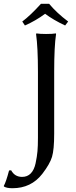

<svg xmlns="http://www.w3.org/2000/svg" viewBox="-61 -825 401 1017"><path d="M199 -805Q240 -756 300 -711L284 -690Q222 -719 178 -752Q128 -715 71 -690L57 -711Q100 -743 156 -805ZM140 -95V-445Q140 -574 130 -645L132 -648Q150 -645 183 -645Q217 -645 235 -648L236 -645Q226 -579 226 -445V-117Q226 -32 214.5 6Q203 44 163 96Q104 172 5 172Q-26 172 -40 163L-41 160Q-29 139 -13 78L-2 77Q17 112 56 112Q84 112 102 93.5Q120 75 127.5 40Q135 5 137.5 -24Q140 -53 140 -95Z"/></svg>

Font: Libertinus Sans
Style: Regular
Weight: 400
Designer: Philipp H. Poll
Foundry: Khaled Hosny
Version: Version 6.1